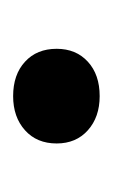

<svg xmlns="http://www.w3.org/2000/svg" viewBox="39 -198 170 288"><g transform="rotate(90 124.0 -54.0)"><path d="M124.2 11.3Q91.9 11.3 72.6 -6.5Q53.2 -24.2 53.2 -54Q53.2 -83.1 72.6 -100.8Q91.9 -118.5 124.2 -118.5Q155.6 -118.5 175.4 -100.8Q195.2 -83.1 195.2 -54Q195.2 -24.2 175.4 -6.5Q155.6 11.3 124.2 11.3Z"/></g></svg>

Font: Playfair 9pt SemiBold
Style: Regular
Weight: 600
Designer: Claus Eggers Sørensen
Foundry: Claus Eggers Sørensen
Version: Version 2.001;gftools[0.9.30]